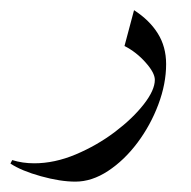

<svg xmlns="http://www.w3.org/2000/svg" viewBox="-76 -198 373 374"><path d="M-55.7 120.6 -52.2 113.8Q-32.2 120.1 -9.3 120.1Q30.3 120.1 71.5 102.8Q112.8 85.4 147.7 59.1Q182.6 32.7 204.1 5.1Q225.6 -22.5 225.6 -42.5Q225.6 -56.2 207.5 -76.4Q189.5 -96.7 166.5 -108.4L185.1 -178.2Q215.3 -158.7 231.4 -132.8Q247.6 -106.9 247.6 -73.2Q247.6 -34.7 232.4 5.6Q217.3 45.9 191.7 80.1Q166 114.3 134.5 135Q103 155.8 70.8 155.8Q41.5 155.8 3.7 145.3Q-34.2 134.8 -55.7 120.6Z"/></svg>

Font: Lateef Light
Style: Regular
Weight: 300
Designer: SIL International
Foundry: SIL International
Version: Version 4.200